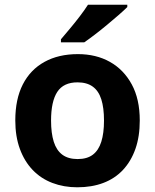

<svg xmlns="http://www.w3.org/2000/svg" viewBox="-20 -786 659 816"><path d="M574 -274Q574 -205.6 555.5 -153.1Q536.9 -100.5 502.5 -63.7Q468 -27 419 -8.5Q370 10 308.4 10Q251.2 10 202.6 -8.5Q154 -27 119 -63.5Q84 -100 64.5 -153Q45 -206 45 -274.2Q45 -364.7 77 -427.3Q109.1 -489.9 168.9 -522.9Q228.7 -556 311 -556Q388.4 -556 447.2 -523Q506 -490 540 -427.3Q574 -364.7 574 -274ZM197 -273.8Q197 -220 208.5 -183.5Q220 -147 245 -128.5Q270 -110 310 -110Q350 -110 374.5 -128.5Q399 -147 410.5 -183.5Q422 -220 422 -273.6Q422 -328 410.5 -364Q399 -400 374 -418Q349.1 -436 309.3 -436Q250 -436 223.5 -395.5Q197 -355 197 -273.8ZM521 -756Q507 -742 484 -722Q461 -702 434.5 -680Q408 -658 382.5 -638.5Q357 -619 338 -606H239V-619Q255 -638 276.5 -663.5Q298 -689 319 -716.5Q340 -744 354 -766H521Z"/></svg>

Font: Noto Sans Armenian
Style: Regular
Weight: 400
Designer: Monotype Design Team
Foundry: Monotype Imaging Inc.
Version: Version 2.007